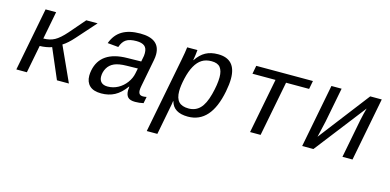

<svg xmlns="http://www.w3.org/2000/svg" viewBox="-70 -939 3140 1547"><g transform="rotate(15 1500.0 -165.5)"><path d="M157.7 -528.3H245.6L200.7 -296.9Q254.4 -296.9 294.2 -318.6Q334 -340.3 383.8 -397L497.1 -528.3H591.8L450.7 -369.6Q403.3 -315.9 361.8 -290L493.7 0H394L287.6 -248.5Q270 -241.2 241 -236.3Q211.9 -231.4 188 -231.4L143.1 0H55.2Z M1097.2 -54.2Q1110.4 -54.2 1126.5 -57.6L1115.7 -2.9Q1081.5 4.9 1046.4 4.9Q1003.9 4.9 986.1 -13.7Q968.3 -32.2 968.3 -69.3L970.7 -101.1H967.8Q924.3 -41.5 875.7 -15.9Q827.1 9.8 764.6 9.8Q699.7 9.8 667.7 -20.5Q635.7 -50.8 635.7 -104Q635.7 -124 640.1 -147.5Q673.3 -317.9 895.5 -320.3L1010.7 -322.3Q1019 -361.8 1020.3 -372.3Q1021.5 -382.8 1021.5 -394.5Q1021.5 -436 999 -453.6Q976.6 -471.2 931.6 -471.2Q875 -471.2 845.9 -451.9Q816.9 -432.6 801.8 -387.2L711.4 -395.5Q737.8 -468.3 795.7 -503.2Q853.5 -538.1 945.8 -538.1Q1111.8 -538.1 1111.8 -407.7Q1111.8 -385.7 1106.9 -360.4L1063 -132.8Q1058.6 -111.8 1058.6 -95.7Q1058.6 -75.2 1067.4 -64.7Q1076.2 -54.2 1097.2 -54.2ZM800.3 -57.1Q846.7 -57.1 887.2 -79.3Q927.7 -101.6 955.1 -139.2Q982.4 -176.8 990.2 -217.3L999 -260.7L905.8 -258.8Q839.8 -257.8 803.5 -241.5Q767.1 -225.1 748.3 -192.6Q729.5 -160.2 729.5 -122.6Q729.5 -92.3 747.3 -74.7Q765.1 -57.1 800.3 -57.1Z M1487.8 9.8Q1367.2 9.8 1343.8 -80.1H1341.3Q1341.3 -75.2 1337.4 -52.7Q1333.5 -30.3 1287.1 207.5H1198.7L1320.8 -418.9Q1334 -485.4 1338.9 -528.3H1424.3Q1424.3 -518.6 1419.9 -487.5Q1415.5 -456.5 1412.6 -441.4H1414.6Q1448.7 -492.7 1491.5 -515.9Q1534.2 -539.1 1594.7 -539.1Q1745.1 -539.1 1745.1 -375Q1745.1 -328.6 1732.9 -266.6Q1679.2 9.8 1487.8 9.8ZM1653.3 -362.8Q1653.3 -415.5 1631.6 -443.4Q1609.9 -471.2 1558.6 -471.2Q1511.2 -471.2 1478.3 -450.4Q1445.3 -429.7 1421.1 -386.5Q1397 -343.3 1382.3 -279.1Q1367.7 -214.8 1367.7 -170.9Q1367.7 -111.8 1394 -83.5Q1420.4 -55.2 1476.6 -55.2Q1533.7 -55.2 1571 -93.3Q1608.4 -131.3 1630.9 -216.8Q1653.3 -302.2 1653.3 -362.8Z M1915 -528.3H2387.7L2374.5 -459H2182.1L2092.8 0H2004.9L2094.2 -459H1901.9Z M2627 -528.3 2570.8 -239.3Q2568.4 -224.6 2539.6 -104L2865.7 -528.3H2961.9L2859.4 0H2775.4L2837.9 -322.3Q2851.6 -387.2 2863.3 -426.3L2533.2 0H2439.5L2542 -528.3Z"/></g></svg>

Font: Liberation Mono
Style: Italic
Weight: 400
Italic angle: -12°
Monospace: yes
Designer: Steve Matteson
Foundry: Ascender Corporation
Version: Version 2.1.5